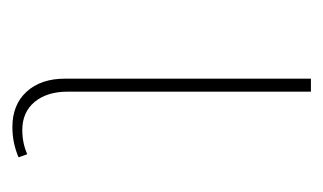

<svg xmlns="http://www.w3.org/2000/svg" viewBox="-126 -394 522 310"><g transform="rotate(90 135.0 -239.0)"><path d="M185 2Q149 2 128 -21Q107 -44 107 -83V-480H128V-87Q128 -54 144.5 -34Q161 -14 190 -14Q211 -14 229 -22L234 -8Q211 2 185 2Z"/></g></svg>

Font: Cantarell Thin
Style: Regular
Weight: 100
Designer: Dave Crossland, Nikolaus Waxweiler, Florian Fecher, Jacques Le Bailly, Eben Sorkin, Alexei Vanyashin, Alexios Zavras, Em
Version: Version 0.303